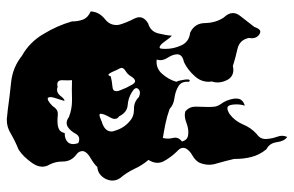

<svg xmlns="http://www.w3.org/2000/svg" viewBox="-174 -731 889 581"><g transform="rotate(90 270.5 -440.5)"><path d="M312.5 -19.5Q270.5 -25.4 227.5 -29.8Q183.6 -34.7 149.4 -62Q107.4 -85.4 83 -127.4Q57.6 -168.9 44.9 -213.4Q44.9 -232.4 39.1 -247.6Q33.2 -262.2 14.6 -270.5Q15.6 -295.4 37.1 -313Q55.7 -327.1 55.7 -348.1Q55.7 -352.5 54.7 -357.4Q48.8 -378.4 36.1 -402.8Q32.2 -410.6 32.2 -418Q32.2 -433.1 50.8 -444.3Q75.2 -451.2 81.1 -475.1Q86.9 -498.5 87.9 -516.1Q94.7 -510.3 105.5 -494.6Q116.2 -479.5 123 -479Q126 -478.5 127 -482.9Q127.9 -487.3 127.9 -497.6Q127.9 -521.5 117.2 -544.9Q106.4 -568.4 79.1 -571.3Q49.8 -585 49.8 -617.2Q48.8 -649.4 33.2 -672.9Q19.5 -687 19.5 -700.7Q19.5 -711.4 27.3 -721.7Q45.9 -746.1 61.5 -765.6Q67.4 -783.7 76.2 -783.7Q80.1 -783.7 85 -780.3Q95.7 -772 95.7 -758.8Q95.7 -754.4 94.7 -749.5Q100.6 -720.2 128.9 -714.4Q157.2 -708 179.7 -700.7Q185.5 -702.1 191.4 -702.1Q211.9 -702.1 221.7 -684.1Q229.5 -669.4 229.5 -653.8Q229.5 -645.5 226.6 -636.7Q227.5 -632.3 227.5 -627.9Q227.5 -604 210.9 -585.9Q192.4 -564.5 168 -552.7Q156.2 -550.3 150.4 -545.4Q145.5 -541 144.5 -535.2Q144.5 -533.2 144.5 -531.2Q144.5 -519.5 154.3 -503.9Q162.1 -492.2 162.1 -481Q162.1 -475.6 160.2 -470.2Q164.1 -469.7 167 -469.7Q188.5 -469.7 203.1 -486.3Q220.7 -505.9 227.5 -529.8Q223.6 -536.1 220.7 -556.2Q218.8 -575.7 227.5 -567.9Q226.6 -554.7 230.5 -546.9Q234.4 -539.6 242.2 -535.2Q255.9 -526.9 276.4 -523.9Q296.9 -521.5 309.6 -509.3Q331.1 -501.5 354.5 -496.6Q378.9 -491.7 397.5 -488.8Q401.4 -503.9 397.5 -519.5Q396.5 -522.9 396.5 -526.4Q396.5 -537.6 408.2 -546.9Q405.3 -556.2 400.4 -560.5Q395.5 -564.5 387.7 -565.4Q383.8 -565.9 379.9 -565.9Q367.2 -565.9 351.6 -560.1Q338.9 -555.2 328.1 -555.2Q322.3 -555.2 316.4 -557.1Q302.7 -569.8 302.7 -587.4Q302.7 -600.1 303.7 -626Q303.7 -636.2 302.7 -646Q300.8 -655.8 294.9 -664.1Q282.2 -680.7 278.3 -705.1Q278.3 -708.5 278.3 -711.9Q278.3 -730.5 299.8 -736.8Q295.9 -726.1 295.9 -711.4Q295.9 -705.1 296.9 -698.2Q298.8 -684.1 307.6 -684.1Q314.5 -684.1 325.2 -690.9Q345.7 -706.1 356.4 -731Q366.2 -755.4 385.7 -772.9Q395.5 -779.8 398.4 -787.6Q401.4 -795.4 400.4 -803.7Q399.4 -819.3 393.6 -835.4Q387.7 -851.1 394.5 -865.2Q407.2 -856.4 410.2 -834Q413.1 -811.5 431.6 -802.2Q449.2 -780.8 455.1 -756.3Q460.9 -733.9 460.9 -708.5Q460.9 -706.5 460.9 -704.6Q466.8 -679.2 474.6 -651.9Q478.5 -640.1 478.5 -628.9Q478.5 -613.3 471.7 -598.1Q464.8 -586.4 450.2 -578.1Q435.5 -569.8 429.7 -559.1Q426.8 -553.7 427.7 -546.9Q428.7 -540 438.5 -531.2Q456.1 -513.2 467.8 -491.7Q472.7 -482.4 472.7 -472.2Q472.7 -459.5 463.9 -445.3Q480.5 -425.8 491.2 -402.3Q502 -379.4 518.6 -359.9Q526.4 -348.6 526.4 -336.4Q526.4 -326.7 521.5 -315.9Q508.8 -292 485.4 -290.5Q476.6 -280.8 459 -270.5Q441.4 -260.7 437.5 -249Q436.5 -243.7 438.5 -238.3Q440.4 -232.4 448.2 -226.6Q468.8 -211.4 468.8 -185.5Q468.8 -164.1 477.5 -147Q484.4 -135.7 484.4 -124Q484.4 -109.4 473.6 -93.8Q454.1 -65.9 432.6 -52.2Q407.2 -42 382.8 -27.8Q364.3 -16.6 342.8 -16.6Q336.9 -16.6 331.1 -17.6Q326.2 -18.1 321.3 -18.6Q316.4 -19 312.5 -19.5ZM347.7 -303.7Q377.9 -312.5 377.9 -333.5Q377.9 -337.9 376 -342.3Q368.2 -370.1 347.7 -387.7Q333 -401.4 312.5 -401.4H310.5H308.6Q288.1 -401.4 273.4 -416.5Q256.8 -423.3 249 -414.1Q241.2 -405.3 259.8 -394.5Q277.3 -383.8 298.8 -382.3Q320.3 -380.4 332 -356.4Q339.8 -351.6 339.8 -343.3Q339.8 -336.9 335 -328.6Q324.2 -309.6 324.2 -300.8Q324.2 -297.4 328.1 -296.9Q332 -296.9 341.8 -301.3Q343.8 -302.2 347.7 -303.7ZM210.9 -331.1Q223.6 -334.5 243.2 -336.4Q255.9 -337.4 255.9 -348.1Q255.9 -354 252 -362.8Q246.1 -378.9 235.4 -397Q230.5 -404.8 225.6 -404.8Q217.8 -404.8 209 -389.2Q204.1 -381.8 193.4 -375Q182.6 -368.2 186.5 -359.4Q190.4 -353 198.2 -334.5Q207 -315.9 210.9 -331.1ZM301.8 -156.2Q310.5 -170.9 324.2 -170.9H328.1Q336.9 -169.9 344.7 -169.9Q352.5 -169.9 359.4 -170.9Q367.2 -171.9 374 -176.3Q379.9 -180.7 382.8 -191.9Q401.4 -191.4 411.1 -202.1Q416 -208.5 416 -217.3Q416 -224.1 413.1 -232.9Q406.2 -235.8 401.4 -235.8Q390.6 -235.8 384.8 -225.1Q376 -208.5 363.3 -200.7Q357.4 -197.3 350.6 -197.8Q343.8 -197.8 334 -204.6Q310.5 -213.9 284.2 -213.9Q282.2 -213.9 279.3 -213.9Q265.6 -213.4 251 -213.4Q242.2 -213.4 222.7 -213.9Q223.6 -201.2 222.7 -183.6Q222.7 -165.5 243.2 -170.4Q257.8 -164.6 269.5 -178.2Q280.3 -192.4 285.2 -190.9Q283.2 -182.6 277.3 -165Q271.5 -147.9 275.4 -142.1Q276.4 -139.6 280.3 -140.6Q284.2 -141.1 292 -147Q293.9 -148.4 296.9 -151.4Q298.8 -152.8 301.8 -156.2Z"/></g></svg>

Font: Brazier Flame
Style: Regular
Weight: 400
Designer: Walter E Stewart
Version: 0.1